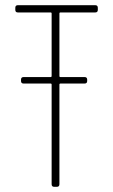

<svg xmlns="http://www.w3.org/2000/svg" viewBox="-20 -720 436 740"><path d="M347 -672H213Q209 -672 209 -668V-427Q209 -423 213 -423H306Q316 -423 316 -413V-408Q316 -398 306 -398H213Q209 -398 209 -394V-10Q209 0 199 0H189Q179 0 179 -10V-394Q179 -398 175 -398H71Q61 -398 61 -408V-413Q61 -423 71 -423H175Q179 -423 179 -427V-668Q179 -672 175 -672H49Q39 -672 39 -682V-690Q39 -700 49 -700H347Q357 -700 357 -690V-682Q357 -672 347 -672Z"/></svg>

Font: Barlow Condensed Thin
Style: Regular
Weight: 250
Width: 3
Designer: Jeremy Tribby
Foundry: Tribby Type
Version: Version 1.408